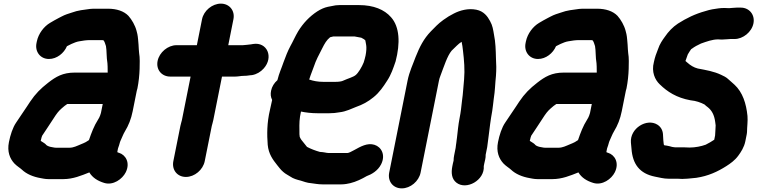

<svg xmlns="http://www.w3.org/2000/svg" viewBox="-20 -804 4173 1058"><path d="M641.2 -21C641.4 -22.2 642.1 -24.3 643.5 -27.1C653.5 -47.8 658.1 -63 668.1 -79.6C688.5 -113 702.5 -147.9 711.1 -191L733.7 -304C734.4 -307.4 736.4 -312.7 737.3 -317C744.4 -352.6 748.2 -390.3 749.3 -424.3C749.8 -450.7 751.5 -485 746.6 -511.9C744.8 -521.9 744.8 -541.2 743.4 -557.9L741 -586.2C739.6 -598.5 739 -607.6 736.9 -616.2L732.4 -634.2C724.9 -663.7 706.3 -696 687.7 -716.7C662.8 -742.7 623 -756 574.9 -756H511.9C501 -756 488.2 -756.4 476.1 -754.8C441.8 -750 410.1 -747.6 374.6 -734.3C357.6 -728.6 340.2 -724.2 318.4 -712.5L303.5 -704.8C289.8 -698.1 267.4 -684.8 255.5 -677.8C222.8 -658.6 191.7 -619.4 182.8 -575L181 -566C171.7 -519.4 202 -479 249.6 -479C293.3 -479 332.5 -510.9 348.8 -549.3C350.7 -550.4 352.1 -551.1 353.8 -551.9L373.8 -561.9C385.9 -567.4 403.8 -574.6 416.1 -576.3C436.4 -579.9 455.4 -583 475.4 -583H540.4C544.3 -583 548.1 -582.5 551.1 -581.3C556.5 -573.3 559.3 -565 563.9 -549.8C568.5 -525.4 566.2 -489.5 572 -455.5L573 -437.4C573.1 -425.2 573.5 -414.8 573.4 -404H391.7C325.3 -404 287.7 -381 245.7 -348.4C204.5 -316.6 175.1 -287.2 145.9 -243.5L129 -217.8C108.8 -189 88.2 -156 69.4 -129.2C49.8 -101.1 36.8 -59.2 29.2 -21C18.6 31.9 34.4 70 59.2 96.8C73.5 111.8 91.2 121.8 100.3 130.5C126 155 162.4 170.4 204.3 177.6L220.6 180.6C228.6 182.1 238.1 183 247.5 183H328.5C382.5 183 428.1 163.5 472.3 146C489.6 175.1 518.8 193.3 554.3 204C603.5 219.2 654.3 183.1 673.1 145C698.9 92.5 672.2 48.9 635.2 37.9C632.1 37 630 36.5 627.9 35.7C627.4 34.6 627 33.5 626.6 31.9L630.3 13.7C633.6 3.3 639 -9.8 641.2 -21ZM205.6 -33C207.4 -42 210.9 -53.7 212.6 -56.8C213.3 -57.7 214.3 -59 215 -60.2C231.9 -87 253.2 -116.1 272.3 -147L286.2 -168.2C302.8 -191.8 309.5 -198.5 335.8 -220.4C339.7 -223.2 346.3 -227.9 350.8 -231H546.1L536.2 -181.6L531.7 -167.6C528.8 -159.7 525.2 -152.3 519.9 -144.2C498.1 -110.3 483.5 -71.2 470.1 -32L452.5 -20.9C442.5 -15.5 436.9 -13.7 427.5 -9.7C402.8 0.7 384.6 10 363 10H288C285.5 10 282.7 9.8 280.4 9.4L263 6.2C254.4 5.5 238.5 -1.1 235.6 -4.7C228.9 -13.1 219.6 -18 207.8 -25.5C207.2 -26 205.2 -27.3 204.2 -28.1C204.6 -29.3 205.3 -31.3 205.6 -33Z M1093.3 -698 1064.8 -555H952.8C904.9 -555 857.9 -515.4 848.4 -468C838.9 -420.1 870.9 -382 918.3 -382H1030.3L982.3 -142C981 -135.3 976.5 -122.6 974 -110L935.2 84C925.7 131.8 956.4 171 1004.4 171C1052.4 171 1098.7 131.8 1108.2 84L1147 -110C1148.2 -116.1 1152.7 -128.7 1155.3 -142L1203.3 -382H1276.3C1292.3 -382 1307.9 -386 1322.1 -386C1334.2 -386 1343.7 -386.8 1358.1 -389.2L1369.2 -390.2C1393.7 -394.5 1416 -407.4 1433.3 -426.8C1489.2 -489.6 1451.7 -574 1374.8 -561.6L1363.2 -559.6C1348.6 -557 1330 -556.5 1318.2 -555H1237.8L1266.3 -698C1275.8 -745.4 1244.2 -784 1197 -784C1149.8 -784 1102.8 -745.4 1093.3 -698Z M1742.7 33.1C1718 26.3 1692.1 16.3 1671.7 5.4L1641.2 -32.7C1637.3 -37.6 1636.2 -40.5 1631.6 -49.7C1629.9 -56.8 1629.7 -68.9 1629.9 -87C1629.2 -122.9 1629.4 -149.4 1638.5 -189.3C1664.7 -183.8 1697.2 -180 1728.9 -180H1794.9C1814.7 -180 1831.6 -181.7 1850.5 -185.2C1888.3 -189.3 1920 -206.6 1941.9 -214.7C1977.4 -227.1 2008 -243.3 2037.9 -268C2071.5 -294.8 2093.4 -328.3 2113.6 -359.8C2135.3 -392.8 2146.7 -427.1 2159.5 -464.5C2159.6 -464.9 2159.9 -465.8 2160.1 -466.4C2186 -565.5 2182.8 -655.8 2134.5 -709.4C2098 -751.1 2038.8 -776 1957.9 -776H1850.9C1836.7 -776 1823.1 -774.3 1807.2 -770.4L1786.8 -766.5C1766.6 -762.1 1747.9 -753.7 1728.1 -741.1C1686.1 -713.7 1650.1 -676 1622.9 -631.4C1607.3 -605.4 1593.5 -573.3 1580.3 -550.3C1564.9 -521.4 1554.1 -493 1542.2 -460.7C1532 -429.7 1518 -401.2 1508.6 -362.3C1490.7 -346.8 1478.1 -326.2 1473.7 -304C1470 -285.7 1471.5 -269.4 1479.6 -253.3L1478.8 -249.5C1474.8 -232.4 1471.1 -215.6 1467.8 -199.5C1450.4 -126.8 1450.8 -62.3 1455.2 -6.2C1459.8 44.4 1483.8 76.4 1507.2 105.7L1520.8 122.7C1527.2 130.6 1533.3 137.1 1540.4 143C1552.9 154.8 1570.8 162.6 1580 169.2C1595.5 180.3 1617.6 186.6 1637 191.3C1653.1 195.6 1668.7 203.8 1697.7 205.9C1714.4 207.9 1733.6 212 1757.7 212H1860.7C1880.2 212 1898.4 208 1910.1 205.3C1942 197.7 1974.8 181.6 2000.7 166.4C2026.2 157.3 2062 137.7 2080.2 101.2C2105.7 50.3 2082.4 6.2 2043.4 -6.1C2004.3 -18.3 1966.5 3.8 1932.2 22.8C1917.3 30.9 1902 39 1895.2 39H1789.2C1779.2 39 1764.8 33.9 1742.7 33.1ZM1816.4 -603H1934.2C1950.6 -600 1952.1 -600 1970.8 -596.2L1985.5 -588C1987.5 -586.7 1987.9 -586.6 1992.9 -581.9C1995.1 -573.8 1995.5 -566.5 1997.8 -555.3C2000.1 -543.2 1998.9 -520.2 1994.4 -498C1992.1 -486.2 1988 -472.9 1984 -459.7C1973.9 -434.5 1954.6 -402.5 1940.3 -390.7C1925.8 -378.6 1900.3 -372.9 1868.4 -358.4C1861.8 -355.4 1846.7 -353 1829.5 -353H1760.5C1732.3 -353 1706.5 -357.8 1683.7 -365.7C1686.1 -373.2 1688.8 -381.6 1691.1 -387.9L1708.4 -434.2C1722.2 -475.3 1735.7 -498.3 1755.1 -536.7C1769.2 -564.8 1779.3 -582.8 1799.1 -598.8C1808.3 -601.2 1815.1 -603 1816.4 -603Z M2490.8 10.8 2482.4 53C2480.5 62.5 2479.7 70.2 2479.5 81.1C2478.5 84.7 2476.7 91.8 2475.6 97L2472.6 112C2465.3 148.7 2468.7 181.5 2494.5 202.1C2549 245.8 2651.7 189.6 2645.8 111.3L2648.6 97C2650.9 85.8 2657.3 65.6 2656.2 49L2664.6 7C2664.7 6.7 2664.8 6.1 2664.8 5.7C2671.6 -40.7 2674.7 -75.8 2680.8 -119.4L2685.9 -154.7C2688.4 -167.5 2690.9 -181.6 2692.4 -192.6L2696.4 -222.7C2697.9 -234.1 2698.4 -244.1 2700.7 -259.1C2708.4 -306.8 2708.2 -342.8 2712.9 -385.7C2715.7 -423.1 2715 -448.1 2712.9 -483.9C2711.9 -527.8 2710.7 -571.9 2701.9 -614.2C2697.5 -639.5 2694.9 -662.3 2680.3 -688.1C2666.3 -714.2 2645.7 -742.3 2604.6 -750.5C2559.6 -759.6 2514.6 -746.8 2481.2 -729.7C2458.2 -717.6 2446.6 -711.3 2422.9 -694.1C2391.5 -671.3 2377.4 -654.1 2354.5 -631.5C2314.4 -590 2292.4 -545.8 2270.3 -490.4C2256 -450.4 2236 -410.5 2225.7 -359L2124.7 147C2115.1 194.8 2145.8 234 2193.8 234C2241.8 234 2288.1 194.8 2297.7 147L2398.7 -359C2400.5 -368.2 2403 -376.5 2406.5 -385.3C2426.9 -438.9 2444.4 -495.6 2468.7 -524.8C2490.1 -544.6 2505.5 -562.9 2523.7 -573.6C2526.7 -557.8 2529.9 -542.4 2531.4 -522.9C2537.3 -473.4 2542 -419.5 2537.3 -366.5C2532.8 -325 2532.1 -290.7 2526 -250.3C2521.4 -210.9 2519.8 -189.2 2512.3 -152C2505.2 -116.1 2502.1 -78.1 2498.2 -46C2496.1 -35 2495.8 -23.9 2494.6 -18C2492.8 -9 2492.5 -1 2490.8 10.8Z M3336.2 -21C3336.4 -22.2 3337.1 -24.3 3338.5 -27.1C3348.5 -47.8 3353.1 -63 3363.1 -79.6C3383.5 -113 3397.5 -147.9 3406.1 -191L3428.7 -304C3429.4 -307.4 3431.4 -312.7 3432.3 -317C3439.4 -352.6 3443.2 -390.3 3444.3 -424.3C3444.8 -450.7 3446.5 -485 3441.6 -511.9C3439.8 -521.9 3439.8 -541.2 3438.4 -557.9L3436 -586.2C3434.6 -598.5 3434 -607.6 3431.9 -616.2L3427.4 -634.2C3419.9 -663.7 3401.3 -696 3382.7 -716.7C3357.8 -742.7 3318 -756 3269.9 -756H3206.9C3196 -756 3183.2 -756.4 3171.1 -754.8C3136.8 -750 3105.1 -747.6 3069.6 -734.3C3052.6 -728.6 3035.2 -724.2 3013.4 -712.5L2998.5 -704.8C2984.8 -698.1 2962.4 -684.8 2950.5 -677.8C2917.8 -658.6 2886.7 -619.4 2877.8 -575L2876 -566C2866.7 -519.4 2897 -479 2944.6 -479C2988.3 -479 3027.5 -510.9 3043.8 -549.3C3045.7 -550.4 3047.1 -551.1 3048.8 -551.9L3068.8 -561.9C3080.9 -567.4 3098.8 -574.6 3111.1 -576.3C3131.4 -579.9 3150.4 -583 3170.4 -583H3235.4C3239.3 -583 3243.1 -582.5 3246.1 -581.3C3251.5 -573.3 3254.3 -565 3258.9 -549.8C3263.5 -525.4 3261.2 -489.5 3267 -455.5L3268 -437.4C3268.1 -425.2 3268.5 -414.8 3268.4 -404H3086.7C3020.3 -404 2982.7 -381 2940.7 -348.4C2899.5 -316.6 2870.1 -287.2 2840.9 -243.5L2824 -217.8C2803.8 -189 2783.2 -156 2764.4 -129.2C2744.8 -101.1 2731.8 -59.2 2724.2 -21C2713.6 31.9 2729.4 70 2754.2 96.8C2768.5 111.8 2786.2 121.8 2795.3 130.5C2821 155 2857.4 170.4 2899.3 177.6L2915.6 180.6C2923.6 182.1 2933.1 183 2942.5 183H3023.5C3077.5 183 3123.1 163.5 3167.3 146C3184.6 175.1 3213.8 193.3 3249.3 204C3298.5 219.2 3349.3 183.1 3368.1 145C3393.9 92.5 3367.2 48.9 3330.2 37.9C3327.1 37 3325 36.5 3322.9 35.7C3322.4 34.6 3322 33.5 3321.6 31.9L3325.3 13.7C3328.6 3.3 3334 -9.8 3336.2 -21ZM2900.6 -33C2902.4 -42 2905.9 -53.7 2907.6 -56.8C2908.3 -57.7 2909.3 -59 2910 -60.2C2926.9 -87 2948.2 -116.1 2967.3 -147L2981.2 -168.2C2997.8 -191.8 3004.5 -198.5 3030.8 -220.4C3034.7 -223.2 3041.3 -227.9 3045.8 -231H3241.1L3231.2 -181.6L3226.7 -167.6C3223.8 -159.7 3220.2 -152.3 3214.9 -144.2C3193.1 -110.3 3178.5 -71.2 3165.1 -32L3147.5 -20.9C3137.5 -15.5 3131.9 -13.7 3122.5 -9.7C3097.8 0.7 3079.6 10 3058 10H2983C2980.5 10 2977.7 9.8 2975.4 9.4L2958 6.2C2949.4 5.5 2933.5 -1.1 2930.6 -4.7C2923.9 -13.1 2914.6 -18 2902.8 -25.5C2902.2 -26 2900.2 -27.3 2899.2 -28.1C2899.6 -29.3 2900.3 -31.3 2900.6 -33Z M3739.7 182C3760.6 182 3780.7 179.4 3796 177.9L3816.4 175.9C3816.7 175.8 3817.3 175.8 3817.7 175.7C3882.7 166 3934.7 141.8 3982.6 111.2C4004.1 97.4 4029.1 80.2 4048.3 53.8C4062.6 34.6 4080.6 7.1 4087 -25L4091.2 -46C4093.4 -57.3 4096.5 -69.7 4096.5 -79.9C4096.5 -103.2 4101.4 -136.9 4098.9 -165C4092.1 -232.9 4072.8 -295.3 4027 -337.6C4012.2 -351.9 4005.3 -355.9 3995.9 -365.2C3981.6 -379.5 3966.8 -385.4 3953.3 -391.9C3914.4 -410.5 3871.1 -417.8 3825.1 -426.5C3803.6 -431.7 3783.3 -444.6 3768 -458.6C3764.3 -462.2 3760.5 -465.1 3757.4 -467.7L3757.7 -469.4C3760.2 -476.9 3765.9 -491.2 3770.1 -504.3C3777.4 -516 3785.3 -529.7 3788.8 -533.3C3790.4 -534.1 3792 -535.1 3793.5 -536.2C3807.8 -546.9 3822.9 -555 3842.6 -564.1C3874 -575.1 3905.5 -587 3937.2 -587C3942.7 -587 3949.9 -586 3957 -586C3975.6 -586 3993.6 -589 4004.6 -589H4027.6C4074.2 -589 4122.3 -627.4 4131.8 -675C4141.2 -722.2 4109.3 -762 4062.1 -762H4039.1C4023.6 -762 4009.9 -759.2 3997.4 -759C3989.8 -759.5 3979.2 -760 3971.7 -760C3960 -760 3948.7 -759.3 3937.7 -757.7C3915.6 -754.7 3894.5 -751.9 3866.7 -742.8C3809.9 -727.3 3761.5 -703.2 3715.6 -674C3686.8 -654.9 3662.9 -629.6 3643.7 -601.3C3630.6 -583.4 3615.2 -561.8 3605.5 -532C3596.9 -511.4 3588.5 -487.8 3583.2 -461.9C3568.7 -407.6 3589.4 -364 3615.1 -339.6C3657.1 -298.5 3708 -265.4 3784.8 -251.4C3785.3 -251.3 3786.2 -251.2 3786.9 -251.1C3814.8 -248.5 3841.1 -239.4 3862.2 -228.2C3866.7 -223.3 3875.2 -217 3878.9 -214.2C3902 -196.4 3915.8 -171.2 3920.9 -133.1L3923.5 -113.1C3923.9 -100.1 3920.9 -78.8 3920.5 -57.6L3915.8 -34.1C3902.3 -24.8 3885.4 -15.1 3868.6 -6.6C3843.6 2.3 3812.2 8.9 3780.2 9C3771.9 8.4 3762.5 8 3752.4 8H3702.4C3698.9 8 3697.4 7.6 3695.1 7.3L3683.3 5.5C3676.3 3.3 3664.4 0.3 3653.7 -1.6C3635.2 -5 3639.1 2.2 3635.2 -30.9L3633.2 -65.6C3631.1 -88.5 3620.1 -106.1 3602.1 -117.3C3544.4 -153.4 3450.2 -97.4 3456.6 -18.1L3459.8 15.8C3465.9 99.8 3504.2 152.7 3589.9 169.6C3613.3 173.4 3633.8 181 3667.9 181H3717.9C3726.3 181 3732.7 182 3739.7 182Z"/></svg>

Font: Smoothie
Style: BdIt
Weight: 700
Foundry: Cannot Into Space Fonts
Version: Version 0.8